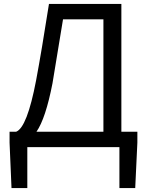

<svg xmlns="http://www.w3.org/2000/svg" viewBox="-20 -754 752 984"><path d="M303 -655 249 -327Q214 -147 167 -79H510V-655ZM120 0V210H39L29 -23V-79H63Q119 -101 165 -342Q193 -491 231 -734H602V-79H684V-23L673 210H592V0Z"/></svg>

Font: Swei Fan Sans CJK TC
Style: Regular
Weight: 400
Version: Version 2.130